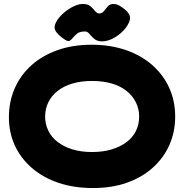

<svg xmlns="http://www.w3.org/2000/svg" viewBox="-20 -928 930 970"><path d="M450 22Q353 22 275 -4.5Q197 -31 141 -79.5Q85 -128 55 -193Q25 -258 25 -335Q25 -415 54.5 -482Q84 -549 138.5 -598Q193 -647 270 -674.5Q347 -702 441 -702Q538 -702 616 -675Q694 -648 749.5 -599Q805 -550 835 -484Q865 -418 865 -339Q865 -261 835.5 -195Q806 -129 751 -80Q696 -31 620 -4.5Q544 22 450 22ZM445 -160Q501 -160 545 -173.5Q589 -187 620 -210.5Q651 -234 667 -267Q683 -300 683 -339Q683 -378 666.5 -411Q650 -444 619.5 -468.5Q589 -493 545 -506Q501 -519 445 -519Q390 -519 346 -506Q302 -493 271 -468.5Q240 -444 224 -411Q208 -378 208 -339Q208 -301 224 -268Q240 -235 271 -211Q302 -187 345.5 -173.5Q389 -160 445 -160ZM398 -908Q424 -908 437.5 -896Q451 -884 460.5 -872Q470 -860 481 -860Q496 -860 505 -872Q514 -884 524.5 -896Q535 -908 554 -908Q564 -908 574 -904Q584 -900 595 -892Q628 -870 635 -849.5Q642 -829 624 -800Q612 -780 590.5 -761Q569 -742 544 -730.5Q519 -719 496 -719Q471 -719 456.5 -731.5Q442 -744 432 -756.5Q422 -769 410 -769Q383 -769 370 -758.5Q357 -748 349 -738Q339 -725 329.5 -721Q320 -717 292 -739Q261 -763 256.5 -782Q252 -801 271 -829Q285 -849 307 -867Q329 -885 353.5 -896.5Q378 -908 398 -908Z"/></svg>

Font: Fredoka SemiExpanded
Style: Bold
Weight: 700
Width: 6
Designer: Ben Nathan
Foundry: Milena B. Brandão, Ben Nathan
Version: Version 2.001